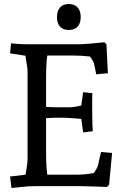

<svg xmlns="http://www.w3.org/2000/svg" viewBox="-20 -925 602 954"><path d="M351 -337 304 -340H251Q241 -340 209 -338V-167Q209 -99 215 -57H359Q400 -57 446 -65Q460 -84 467 -103Q468 -111 474.5 -137.5Q481 -164 482 -170L537 -165L522 -7L512 4L458 2Q402 0 389 0H150Q116 0 78 5L37 9L30 -48L107 -57Q108 -66 112.5 -91.5Q117 -117 117 -137V-568Q117 -583 112.5 -608.5Q108 -634 107 -648L30 -660L35 -710L63 -707Q95 -705 120 -705H376Q402 -705 499 -715L509 -704L516 -561L458 -556Q450 -599 446 -612Q442 -625 427 -644Q389 -649 346 -649H215Q209 -609 209 -538V-394Q243 -392 251 -392H324Q348 -392 384 -401L393 -467L439 -462Q438 -450 438 -429V-382Q438 -330 439 -309L441 -273L393 -267L384 -334ZM263 -840Q263 -870 278 -887.5Q293 -905 321.5 -905Q350 -905 365.5 -888Q381 -871 381 -840.5Q381 -810 366 -793Q351 -776 322 -776Q293 -776 278 -793Q263 -810 263 -840Z"/></svg>

Font: Andada
Style: Regular
Weight: 400
Designer: Carolina Giovagnoli
Foundry: Carolina Giovagnoli
Version: Version 1.002